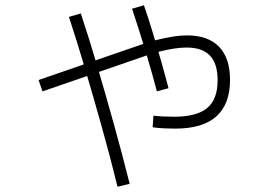

<svg xmlns="http://www.w3.org/2000/svg" viewBox="-20 -652 1040 727"><path d="M643 -165Q625 -165 602.5 -166Q580 -167 558 -170L561 -214Q577 -212 597.5 -211Q618 -210 639 -210Q725 -210 764.5 -243Q804 -276 804 -348Q804 -411 775 -441.5Q746 -472 686 -472Q665 -472 638.5 -468Q612 -464 581 -456Q550 -448 515 -435L141 -306L126 -349L500 -478Q538 -492 572 -500.5Q606 -509 635 -513.5Q664 -518 688 -518Q768 -518 809.5 -475Q851 -432 851 -349Q851 -258 799.5 -211.5Q748 -165 643 -165ZM425 55Q398 -55 366.5 -167.5Q335 -280 303.5 -387Q272 -494 241 -588L286 -601Q317 -508 348.5 -401Q380 -294 411.5 -181Q443 -68 471 44ZM574 -306Q557 -372 532.5 -453.5Q508 -535 480 -619L525 -632Q543 -580 559.5 -525Q576 -470 591 -417.5Q606 -365 618 -318Z"/></svg>

Font: M PLUS 1 Light
Style: Regular
Weight: 300
Designer: Coji Morishita
Foundry: UNDERFOREST DESIGN
Version: Version 1.001